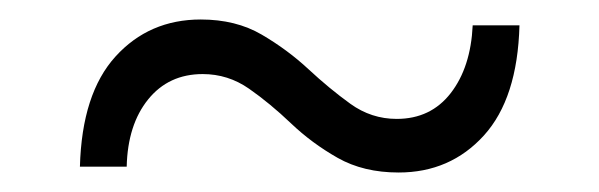

<svg xmlns="http://www.w3.org/2000/svg" viewBox="-20 -449 615 197"><path d="M389 -272Q353 -272 326.5 -287Q300 -302 278.5 -322.5Q257 -343 235.5 -358Q214 -373 188 -373Q153 -373 132 -347Q111 -321 110 -278H62Q64 -353 98.5 -391Q133 -429 186 -429Q222 -429 248.5 -413.5Q275 -398 296.5 -378Q318 -358 339.5 -342.5Q361 -327 387 -327Q422 -327 442.5 -353.5Q463 -380 465 -423H513Q511 -348 476.5 -310Q442 -272 389 -272Z"/></svg>

Font: Montserrat
Style: Regular
Weight: 400
Designer: Julieta Ulanovsky
Foundry: Julieta Ulanovsky
Version: Version 9.000; ttfautohint (v1.8.4.7-5d5b)